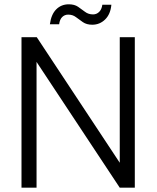

<svg xmlns="http://www.w3.org/2000/svg" viewBox="-20 -873 728 893"><path d="M80 0V-700H151L537 -116V-700H607V0H537L150 -585V0ZM409 -758Q383 -758 365.5 -770Q348 -782 333 -793.5Q318 -805 297 -805Q281 -805 269.5 -794Q258 -783 255 -760H212Q218 -806 241.5 -829.5Q265 -853 300 -853Q326 -853 343 -841.5Q360 -830 375.5 -818Q391 -806 413 -806Q429 -806 441 -817.5Q453 -829 456 -851H498Q494 -807 469 -782.5Q444 -758 409 -758Z"/></svg>

Font: DM Sans 12pt Light
Style: Regular
Weight: 300
Version: Version 4.004;gftools[0.9.30]